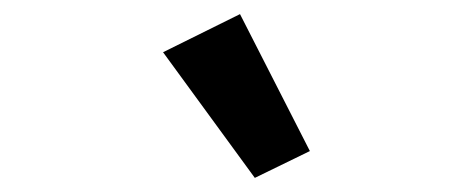

<svg xmlns="http://www.w3.org/2000/svg" viewBox="-20 -861 670 272"><path d="M419 -647 341 -609 211 -787 320 -841Z"/></svg>

Font: IBM Plex Sans JP SemiBold
Style: Regular
Weight: 600
Designer: Mike Abbink; Paul van der Laan; Pieter van Rosmalen; Wujin Sim; Yejin Wi; Jinhee Kim; Boomi Park; Yona Kim; Kichan Ma
Foundry: Sandoll Inc.
Version: Version 1.001